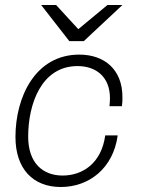

<svg xmlns="http://www.w3.org/2000/svg" viewBox="-20 -740 586 770"><path d="M145 -720 258 -575H316L471 -720H411L294 -623L205 -720ZM452 -197H402C387 -86 312 -36 231 -36C151 -36 93 -87 93 -192C93 -323 146 -475 291 -475C364 -475 421 -433 421 -346C421 -336 420 -325 419 -314H469C471 -327 471 -339 471 -351C471 -461 399 -521 298 -521C121 -521 42 -350 42 -191C42 -62 113 10 224 10C336 10 434 -64 452 -197Z"/></svg>

Font: Chivo Light
Style: Italic
Weight: 300
Italic angle: -8°
Designer: Hector Gatti
Foundry: Omnibus-Type
Version: Version 1.003;PS 001.003;hotconv 1.0.70;makeotf.lib2.5.58329